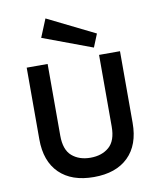

<svg xmlns="http://www.w3.org/2000/svg" viewBox="-97 -976 885 1066"><g transform="rotate(-10 345.0 -443.0)"><path d="M83 -245V-649H201V-245Q201 -165 241.5 -130Q282 -95 346 -95Q410 -95 450.5 -130Q491 -165 491 -245V-649H609V-245Q609 -121 540 -53.5Q471 14 346 14Q221 14 152 -53.5Q83 -121 83 -245ZM191 -798 233 -900 500 -768 470 -694Z"/></g></svg>

Font: Karmilla
Style: Bold
Weight: 700
Designer: Jonathan Pinhorn
Version: Version 1.000